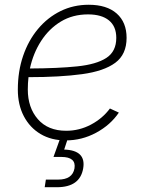

<svg xmlns="http://www.w3.org/2000/svg" viewBox="-20 -575 599 799"><path d="M253.4 9.3Q193.4 9.3 148.7 -17.3Q104 -43.9 79.1 -91.6Q54.2 -139.2 54.2 -202.1Q54.2 -278.3 76.2 -342.5Q98.1 -406.7 138.2 -454.6Q178.2 -502.4 231.9 -528.8Q285.6 -555.2 349.1 -555.2Q424.3 -555.2 465.6 -518.8Q506.8 -482.4 506.8 -417.5Q506.8 -348.6 459.7 -313.7Q412.6 -278.8 321.5 -266.4Q230.5 -253.9 98.6 -253.9Q95.7 -228.5 95.7 -202.6Q95.7 -127 137.7 -78.9Q179.7 -30.8 255.4 -30.8Q310.1 -30.8 358.4 -56.4Q406.7 -82 437.5 -123.5L474.6 -106.4Q439.5 -54.7 380.1 -22.7Q320.8 9.3 253.4 9.3ZM104.5 -290Q221.2 -290.5 301.3 -298.8Q381.3 -307.1 422.6 -334Q463.9 -360.8 463.9 -417.5Q463.9 -465.3 433.3 -490.2Q402.8 -515.1 346.2 -515.1Q282.7 -515.1 233.4 -485.4Q184.1 -455.6 151.1 -404.5Q118.2 -353.5 104.5 -290ZM166 204.1 170.9 172.4H221.7Q281.7 172.4 290 125.5Q297.4 78.1 235.4 78.1H202.6L235.8 -14.2H262.7V0L247.1 47.4Q338.9 50.3 326.2 125.5Q313 204.1 216.8 204.1Z"/></svg>

Font: Inter Extra Light
Style: Italic
Weight: 200
Italic angle: -9.39999°
Designer: Rasmus Andersson
Foundry: rsms
Version: Version 4.000;git-3c8e0fc